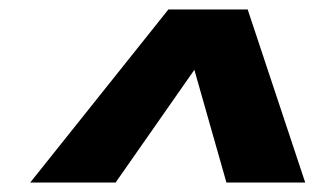

<svg xmlns="http://www.w3.org/2000/svg" viewBox="-20 -724 671 407"><path d="M44 -337 337 -704H505L627 -337H460L392 -576L225 -337Z"/></svg>

Font: Prodigy Sans ExtraBold
Style: Italic
Weight: 800
Italic angle: -13°
Designer: Wei Huang
Foundry: Wei Huang
Version: Version 1.003; ttfautohint (v1.8.3)